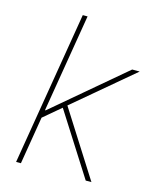

<svg xmlns="http://www.w3.org/2000/svg" viewBox="-110 -803 710 878"><g transform="rotate(15 245.0 -363.5)"><path d="M51.1 0 171.9 -727.3H194.6L117.5 -262.8H120.7L454.5 -545.5H490.1L210.9 -310L407.7 0H380.7L193.2 -294.7L111.2 -225.5L73.9 0Z"/></g></svg>

Font: Inter UI Thin
Style: Italic
Weight: 100
Italic angle: -9.39999°
Designer: Rasmus Andersson
Foundry: rsms
Version: 3.2;8d6f07862